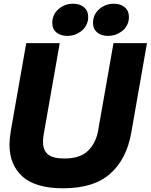

<svg xmlns="http://www.w3.org/2000/svg" viewBox="-20 -995 810 1032"><path d="M31 -218Q31 -247 38 -291L121 -763H301L216 -279Q211 -252 211 -233Q211 -189 237 -166Q263 -143 326 -143Q410 -143 452.5 -184Q495 -225 507 -291L590 -763H770L685 -279Q660 -139 572 -61Q484 17 320 17Q171 17 101 -46Q31 -109 31 -218ZM261 -871Q261 -917 294.5 -946Q328 -975 373 -975Q409 -975 431.5 -956Q454 -937 454 -904Q454 -893 453 -888Q446 -849 414 -825.5Q382 -802 342 -802Q306 -802 283.5 -820.5Q261 -839 261 -871ZM480 -871Q480 -917 513.5 -946Q547 -975 592 -975Q628 -975 650.5 -956Q673 -937 673 -904Q673 -893 672 -888Q665 -849 633 -825.5Q601 -802 561 -802Q525 -802 502.5 -820.5Q480 -839 480 -871Z"/></svg>

Font: Open Sauce Sans Black Italic
Style: Regular
Weight: 900
Italic angle: -10°
Designer: Alfredo Marco Pradil
Foundry: Creative Sauce Fz LLC
Version: Version 1.477